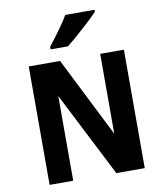

<svg xmlns="http://www.w3.org/2000/svg" viewBox="-98 -1002 897 1079"><g transform="rotate(-10 350.5 -462.5)"><path d="M639.6 0H477.5L231.4 -482.9V0H96.7V-675.8H275.4L504.4 -220.2V-675.8H639.6ZM333.5 -749H234.4V-763.7Q318.4 -871.1 349.1 -925.3H516.1V-914.1Q490.7 -886.2 429.4 -831.1Q368.2 -775.9 333.5 -749Z"/></g></svg>

Font: Cadman
Style: Bold
Weight: 700
Designer: Paul James MIller
Foundry: High-Logic / Made with FontCreator
Version: Version 2.114;March 28, 2021;FontCreator 13.0.0.2683 64-bit